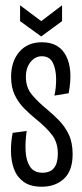

<svg xmlns="http://www.w3.org/2000/svg" viewBox="-20 -697 312 727"><path d="M138 10Q95 10 69.5 -8.5Q44 -27 33 -57Q22 -87 21.5 -123Q21 -159 28 -194L81 -201Q75 -160 77 -124Q79 -88 94 -65.5Q109 -43 141 -43Q199 -43 199 -115Q199 -157 177.5 -185.5Q156 -214 115 -247Q93 -265 71.5 -286.5Q50 -308 36 -337Q22 -366 22 -406Q22 -464 53 -500.5Q84 -537 139 -537Q204 -537 230.5 -485Q257 -433 240 -344L186 -335Q193 -365 192.5 -400Q192 -435 180 -459.5Q168 -484 138 -484Q113 -484 95.5 -462Q78 -440 78 -406Q78 -365 102 -337Q126 -309 158 -283Q181 -264 203.5 -241Q226 -218 240.5 -187.5Q255 -157 255 -113Q255 -51 222.5 -20.5Q190 10 138 10ZM56 -677 136 -617 215 -677V-617L136 -559L56 -617Z"/></svg>

Font: Bricolage Grotesque 48pt Condensed ExtraLight
Style: Regular
Weight: 200
Width: 3
Designer: Mathieu Triay
Foundry: Atelier Triay
Version: Version 1.000; ttfautohint (v1.8.4.7-5d5b);gftools[0.9.32]